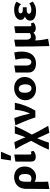

<svg xmlns="http://www.w3.org/2000/svg" viewBox="1444 -2194 1040 3967"><g transform="rotate(-90 1963.5 -211.0)"><path d="M41 289Q42 226 42.5 163Q43 100 43.5 38.5Q44 -23 44 -80Q44 -137 44 -187Q44 -267 75.5 -323Q107 -379 162 -408.5Q217 -438 287 -438Q354 -438 403 -411Q452 -384 479 -335.5Q506 -287 506 -221Q506 -153 477.5 -100Q449 -47 400 -16.5Q351 14 291 14Q244 14 206.5 -6Q169 -26 155 -61L180 -109Q194 -95 216 -88Q238 -81 259 -81Q291 -81 311.5 -96Q332 -111 342 -140Q352 -169 352 -213Q352 -279 330.5 -309.5Q309 -340 272 -340Q246 -340 228.5 -326Q211 -312 202 -283.5Q193 -255 192 -212Q191 -133 190.5 -73.5Q190 -14 190 31.5Q190 77 190 114.5Q190 152 191 187.5Q192 223 194 263Z M704 8Q654 8 631 -17.5Q608 -43 608 -90V-412L754 -436V-114Q754 -99 759.5 -91Q765 -83 777 -83Q786 -83 794.5 -86.5Q803 -90 811 -95L831 -41Q814 -20 781.5 -6Q749 8 704 8ZM631 -505 662 -711H812L725 -505Z M1203 289Q1163 208 1127.5 127Q1092 46 1061 -35Q1017 -132 968 -228.5Q919 -325 864 -412L1008 -435Q1047 -359 1080.5 -278Q1114 -197 1143 -121Q1190 -18 1239.5 73.5Q1289 165 1347 266ZM854 279Q895 177 946 81Q997 -15 1053 -117L1119 -27Q1083 51 1053.5 125.5Q1024 200 1001 279ZM1140 -30 1072 -122Q1109 -197 1137.5 -273Q1166 -349 1189 -424H1340Q1300 -325 1249.5 -226.5Q1199 -128 1140 -30Z M1520 0Q1488 -104 1447 -206Q1406 -308 1358 -412L1507 -435Q1543 -337 1570.5 -236Q1598 -135 1619 -37H1567Q1619 -134 1645.5 -231Q1672 -328 1679 -424H1823Q1803 -318 1763.5 -212Q1724 -106 1661 0Z M2106 14Q2039 14 1987 -14Q1935 -42 1905.5 -91.5Q1876 -141 1876 -204Q1876 -273 1909 -325.5Q1942 -378 1998.5 -408Q2055 -438 2127 -438Q2193 -438 2244.5 -410.5Q2296 -383 2326 -334Q2356 -285 2356 -221Q2356 -154 2323.5 -100.5Q2291 -47 2235 -16.5Q2179 14 2106 14ZM2123 -80Q2152 -80 2170 -97Q2188 -114 2196 -143Q2204 -172 2204 -208Q2204 -254 2192 -284Q2180 -314 2159.5 -328.5Q2139 -343 2112 -343Q2083 -343 2064.5 -327Q2046 -311 2038 -283Q2030 -255 2030 -216Q2030 -170 2042 -140Q2054 -110 2075 -95Q2096 -80 2123 -80Z M2630 13Q2545 13 2496.5 -28Q2448 -69 2448 -140V-412L2592 -436V-182Q2592 -135 2612.5 -109Q2633 -83 2668 -83Q2692 -83 2708 -99Q2724 -115 2731 -147Q2738 -179 2738 -227Q2738 -274 2732 -321.5Q2726 -369 2715 -412L2862 -436Q2872 -399 2876.5 -361.5Q2881 -324 2881 -288Q2881 -195 2853 -127.5Q2825 -60 2769.5 -23.5Q2714 13 2630 13Z M2995 289Q2988 114 2986.5 -61.5Q2985 -237 2985 -412L3127 -436V-182Q3127 -141 3144 -116Q3161 -91 3197 -91Q3214 -91 3231.5 -97Q3249 -103 3265 -114.5Q3281 -126 3292 -142L3323 -101Q3300 -69 3275.5 -44Q3251 -19 3224.5 -5.5Q3198 8 3167 8Q3146 8 3124.5 1.5Q3103 -5 3085 -19L3112 -48Q3108 30 3118.5 107.5Q3129 185 3146 263ZM3361 8Q3326 8 3304.5 -4Q3283 -16 3273 -37.5Q3263 -59 3263 -90V-412L3404 -436V-114Q3404 -99 3409.5 -91Q3415 -83 3427 -83Q3436 -83 3444.5 -86.5Q3453 -90 3461 -95L3482 -41Q3466 -20 3435 -6Q3404 8 3361 8Z M3711 14Q3660 14 3616.5 2Q3573 -10 3547 -36.5Q3521 -63 3521 -107Q3521 -169 3575 -201.5Q3629 -234 3715 -234V-198Q3668 -198 3627.5 -208Q3587 -218 3561.5 -241Q3536 -264 3536 -303Q3536 -343 3561.5 -373.5Q3587 -404 3634 -421Q3681 -438 3742 -438Q3791 -438 3835 -427Q3879 -416 3911 -388L3859 -296Q3841 -323 3808.5 -336Q3776 -349 3740 -349Q3717 -349 3702 -343.5Q3687 -338 3679 -328Q3671 -318 3671 -304Q3671 -283 3690 -271Q3709 -259 3748 -259H3797V-179H3748Q3705 -179 3683.5 -166.5Q3662 -154 3662 -133Q3662 -119 3672 -107.5Q3682 -96 3701 -89.5Q3720 -83 3747 -83Q3784 -83 3816 -94Q3848 -105 3876 -125L3914 -56Q3890 -31 3839 -8.5Q3788 14 3711 14Z"/></g></svg>

Font: Ysabeau ExtraBold
Style: Regular
Weight: 800
Designer: Christian Thalmann (Catharsis Fonts)
Version: Version 2.002